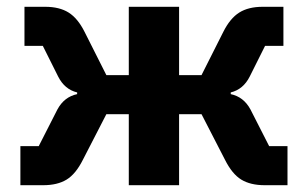

<svg xmlns="http://www.w3.org/2000/svg" viewBox="-20 -545 906 565"><path d="M40 -115H94L149 -223Q169 -260 207 -268V-273Q170 -282 151 -320L106 -410H52V-525H113Q155 -525 182 -508Q209 -491 229 -451L293 -324H359V-525H507V-324H573L637 -451Q657 -491 684 -508Q711 -525 753 -525H814V-410H760L715 -320Q696 -282 659 -273V-268Q697 -260 717 -223L772 -115H826V0H759Q717 0 690 -16.5Q663 -33 642 -75L573 -209H507V0H359V-209H293L224 -75Q203 -33 176 -16.5Q149 0 107 0H40Z"/></svg>

Font: IBMPlexSans-Bold
Style: Bold
Weight: 700
Designer: Mike Abbink, Paul van der Laan, Pieter van Rosmalen
Foundry: Bold Monday
Version: Version 3.1